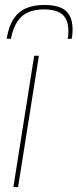

<svg xmlns="http://www.w3.org/2000/svg" viewBox="-20 -755 313 775"><path d="M53 0H34L118 -530H137ZM160 -735Q198 -735 223 -725Q248 -715 260.5 -693Q273 -671 273 -635Q273 -626 272 -616Q271 -606 270 -599L253 -598Q255 -607 255.5 -615.5Q256 -624 256 -634Q255 -665 243.5 -683Q232 -701 210.5 -709Q189 -717 157 -717Q120 -717 93 -705Q66 -693 49 -666.5Q32 -640 24 -598L7 -599Q15 -649 35 -679Q55 -709 86 -722Q117 -735 160 -735Z"/></svg>

Font: Georama ExtraCondensed Thin Thin
Style: Italic
Weight: 250
Italic angle: -9°
Version: Version 1.001